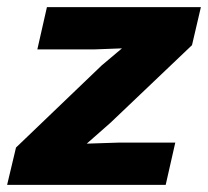

<svg xmlns="http://www.w3.org/2000/svg" viewBox="-38 -520 585 540"><path d="M-18 0 7 -105 248 -336 305 -384 226 -381H67L94 -500H527L502 -393L273 -175L206 -116L298 -119H455L428 0Z"/></svg>

Font: Elaine Sans
Style: Bold Italic
Weight: 700
Italic angle: -13°
Designer: Wei Huang
Foundry: Wei Huang
Version: Version 2.001;December 24, 2019;FontCreator 12.0.0.2547 64-b